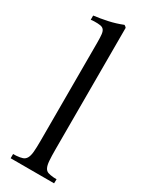

<svg xmlns="http://www.w3.org/2000/svg" viewBox="-196 -786 650 828"><g transform="rotate(30 129.0 -372.0)"><path d="M169.9 -130.9Q169.9 -94.7 171.6 -73.5Q173.3 -52.2 179 -41Q184.6 -29.8 195.1 -26.1Q205.6 -22.5 223.1 -21L238.3 -20.5L237.8 0H21.5V-21L37.1 -21.5Q56.2 -22.9 67.6 -26.9Q79.1 -30.8 85.4 -42Q91.8 -53.2 93.8 -74Q95.7 -94.7 95.7 -130.4V-620.6Q95.7 -645 94 -659.4Q92.3 -673.8 86.4 -680.9Q80.6 -688 69.1 -689.9Q57.6 -691.9 37.6 -691.4L22 -689.9V-710.9Q53.7 -714.8 89.4 -722.4Q125 -730 159.2 -743.7Q162.1 -742.2 165.3 -739.7Q168.5 -737.3 169.9 -734.9Z"/></g></svg>

Font: Varendra
Style: Regular
Weight: 400
Designer: Jacob Thomas
Foundry: Bangla Type Foundry
Version: Version 1.008